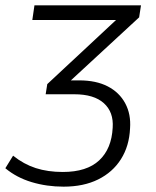

<svg xmlns="http://www.w3.org/2000/svg" viewBox="-50 -509 584 719"><path d="M188 190Q125 190 68.5 173Q12 156 -30 121L-1 74Q39 106 84 120.5Q129 135 185 135Q275 135 321.5 91.5Q368 48 372 -31Q376 -89 339 -122.5Q302 -156 228 -156H121L127 -194L406 -454L405 -434H71L79 -489H478L471 -444L197 -191L188 -208H247Q310 -208 353.5 -185.5Q397 -163 419 -122Q441 -81 437 -28Q434 38 403 87Q372 136 317.5 163Q263 190 188 190Z"/></svg>

Font: Nunito Sans 10pt Light
Style: Italic
Weight: 300
Italic angle: -9°
Designer: Vernon Adams
Foundry: Vernon Adams
Version: Version 3.101;gftools[0.9.27]